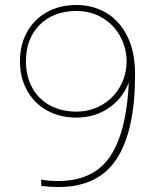

<svg xmlns="http://www.w3.org/2000/svg" viewBox="-20 -734 621 769"><path d="M521 -436Q521 -211 447.5 -98Q374 15 214 15Q175 15 145 10V-15Q170 -9 212 -9Q355 -9 421 -107.5Q487 -206 496 -404Q471 -339 415 -301Q359 -263 286 -263Q220 -263 168.5 -291.5Q117 -320 88.5 -371.5Q60 -423 60 -489Q60 -555 88.5 -606Q117 -657 168 -685.5Q219 -714 286 -714Q351 -714 404 -683.5Q457 -653 489 -590.5Q521 -528 521 -436ZM286 -690Q195 -690 139.5 -635Q84 -580 84 -489Q84 -429 109 -383Q134 -337 180 -312Q226 -287 286 -287Q341 -287 387 -313Q433 -339 460 -385.5Q487 -432 487 -489Q487 -541 462 -587.5Q437 -634 391 -662Q345 -690 286 -690Z"/></svg>

Font: Prompt Thin
Style: Regular
Weight: 100
Designer: Katatrad Team
Foundry: CadsonDemak
Version: Version 1.030